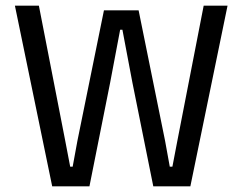

<svg xmlns="http://www.w3.org/2000/svg" viewBox="-20 -659 857 679"><path d="M164.6 0 32.7 -639H117.5L210.6 -161.6L228.2 -69.6H237L253.9 -161.6L347.6 -622.4H470.2L563.7 -161.5L580.4 -69.6H589.7L607.3 -161.5L700.3 -639H784.7L653.2 0H522.1L448.1 -367.7L412.9 -553.8H404.9L369.7 -367.7L296.3 0Z"/></svg>

Font: Anek Gujarati Medium
Style: Regular
Weight: 500
Designer: Mrunmayee Ghaisas (Gujarati), Yesha Goshar (Latin)
Foundry: Ek Type
Version: Version 1.003